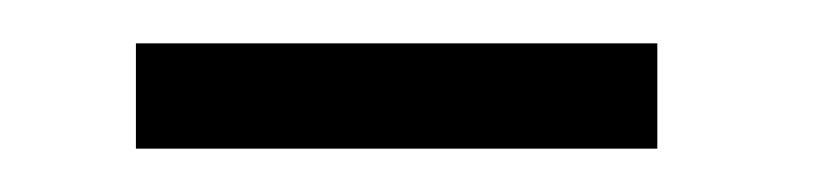

<svg xmlns="http://www.w3.org/2000/svg" viewBox="-20 -710 377 89"><path d="M43 -689.9H284.7V-641.1H43Z"/></svg>

Font: UnifrakturCook
Style: Bold
Weight: 700
Designer: j. 'mach' wust
Version: Version 2011-09-01